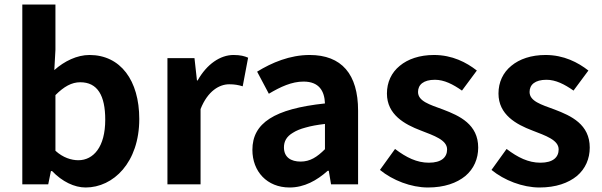

<svg xmlns="http://www.w3.org/2000/svg" viewBox="-20 -818 2670 852"><path d="M79 -399V0H194L206 -59H211C256 -12 310 14 360 14C483 14 598 -97 598 -290C598 -461 515 -574 377 -574C322 -574 266 -547 221 -507L226 -597V-798H152H79ZM412 -151C391 -122 361 -107 328 -107C297 -107 260 -118 226 -149V-272V-396C264 -434 298 -453 336 -453C413 -453 447 -394 447 -287C447 -226 434 -181 412 -151Z M723 -280V0H796H870V-334C902 -415 954 -444 997 -444C1021 -444 1037 -441 1057 -435L1081 -562C1065 -569 1047 -574 1016 -574C958 -574 898 -534 857 -461H854L843 -560H723Z M1569 -245V-327C1569 -489 1496 -574 1354 -574C1266 -574 1186 -540 1121 -500L1173 -402C1225 -433 1275 -456 1327 -456C1396 -456 1420 -414 1422 -359C1197 -335 1100 -272 1100 -153C1100 -57 1165 14 1265 14C1330 14 1386 -17 1434 -60H1439L1449 0H1569V-163ZM1336 -252C1360 -259 1388 -264 1422 -268V-156C1387 -121 1356 -101 1314 -101C1271 -101 1240 -120 1240 -164C1240 -190 1251 -212 1280 -229C1294 -238 1313 -246 1336 -252Z M1754 -526C1717 -496 1697 -453 1697 -403C1697 -309 1776 -266 1847 -239C1906 -216 1964 -197 1964 -155C1964 -120 1939 -96 1883 -96C1830 -96 1783 -119 1733 -157L1666 -64C1722 -18 1804 14 1879 14C1952 14 2007 -6 2045 -37C2083 -69 2102 -114 2102 -163C2102 -266 2020 -304 1946 -332C1886 -354 1835 -369 1835 -410C1835 -442 1859 -464 1910 -464C1951 -464 1990 -444 2030 -416L2096 -505C2050 -541 1987 -574 1906 -574C1842 -574 1790 -556 1754 -526Z M2249 -526C2212 -496 2192 -453 2192 -403C2192 -309 2271 -266 2342 -239C2401 -216 2459 -197 2459 -155C2459 -120 2434 -96 2378 -96C2325 -96 2278 -119 2228 -157L2161 -64C2217 -18 2299 14 2374 14C2447 14 2502 -6 2540 -37C2578 -69 2597 -114 2597 -163C2597 -266 2515 -304 2441 -332C2381 -354 2330 -369 2330 -410C2330 -442 2354 -464 2405 -464C2446 -464 2485 -444 2525 -416L2591 -505C2545 -541 2482 -574 2401 -574C2337 -574 2285 -556 2249 -526Z"/></svg>

Font: GenSekiGothic2 TW B
Style: Regular
Weight: 700
Version: Version 2.100;PS 2.1;hotconv 16.6.51;makeotf.lib2.5.65220 DE